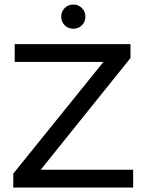

<svg xmlns="http://www.w3.org/2000/svg" viewBox="-20 -842 644 862"><path d="M577.8 -80H162.8L565.8 -581.4V-644H46V-564H444.4L39.6 -62.6V0H577.8ZM270.5 -728.6C280.9 -718.2 293.8 -713 309.1 -713C324.5 -713 337.3 -718.2 347.8 -728.6C358.2 -739.1 363.4 -751.9 363.4 -767.3C363.4 -782.6 358.2 -795.5 347.8 -805.9C337.3 -816.3 324.5 -821.6 309.1 -821.6C293.8 -821.6 280.9 -816.3 270.5 -805.9C260.1 -795.5 254.8 -782.6 254.8 -767.3C254.8 -751.9 260.1 -739.1 270.5 -728.6Z"/></svg>

Font: Montserrat Ace
Style: Regular
Weight: 500
Designer: Julieta Ulanovsky
Foundry: Julieta Ulanovsky
Version: Version 1